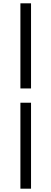

<svg xmlns="http://www.w3.org/2000/svg" viewBox="-20 -858 309 1157"><path d="M103 -325V-838H167V-325ZM103 279V-239H167V279Z"/></svg>

Font: Swei Fan Sans CJK TC
Style: Regular
Weight: 400
Version: Version 2.130